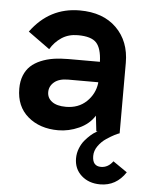

<svg xmlns="http://www.w3.org/2000/svg" viewBox="-52 -541 622 804"><g transform="rotate(5 259.0 -139.0)"><path d="M446.3 119.1 505.9 160.2Q466.3 220.2 398.9 220.2Q351.1 220.2 320.1 192.4Q289.1 164.6 289.1 120.1Q289.1 98.1 297.4 77.6Q305.7 57.1 317.4 43.5Q329.1 29.8 340.8 19.5Q352.5 9.3 360.8 4.9L369.1 0H363.8L356.4 -64.9Q334 -28.8 291.3 -9.5Q248.5 9.8 204.1 9.8Q126.5 9.8 76.7 -32.7Q26.9 -75.2 26.9 -149.9Q26.9 -181.2 36.6 -205.3Q46.4 -229.5 63.5 -245.4Q80.6 -261.2 105.5 -271.7Q130.4 -282.2 158.7 -286.6Q187 -291 221.2 -291H353.5Q351.6 -347.2 330.1 -370.6Q308.6 -394 252 -394Q212.9 -394 183.8 -374.8Q154.8 -355.5 137.2 -325.2L45.9 -391.1Q124 -498 251 -498Q349.1 -498 405.5 -442.4Q461.9 -386.7 461.9 -295.9V0Q455.1 2 441.2 9Q427.2 16.1 407.7 29.1Q388.2 42 374 62Q359.9 82 359.9 104Q359.9 147 396 147Q425.8 147 446.3 119.1ZM228 -90.8Q280.3 -90.8 314.2 -123Q348.1 -155.3 354 -201.2V-205.1H228Q189.5 -205.1 169.2 -188Q148.9 -170.9 148.9 -146Q148.9 -121.1 169.2 -106Q189.5 -90.8 228 -90.8Z"/></g></svg>

Font: HK Grotesk Legacy
Style: Bold
Weight: 700
Designer: Alfredo Marco Pradil
Foundry: Hanken Design Co.
Version: Version 2.022;PS 002.022;hotconv 1.0.88;makeotf.lib2.5.64775